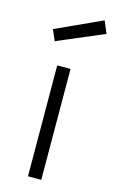

<svg xmlns="http://www.w3.org/2000/svg" viewBox="-116 -790 503 837"><g transform="rotate(15 135.5 -371.5)"><path d="M248 -743 271 -688 61 -599 40 -648ZM99 -500H159L161 0H101Z"/></g></svg>

Font: Panefresco 250wt
Style: Regular
Weight: 300
Version: Version 1.000